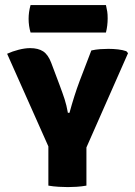

<svg xmlns="http://www.w3.org/2000/svg" viewBox="-20 -756 551 782"><path d="M177 -225.5H332V0Q312.5 3.5 292 4.8Q271.5 6 256.5 6Q242.5 6 219.5 4.8Q196.5 3.5 177 0ZM352 -550.5Q370 -554.5 388.2 -555.8Q406.5 -557 421.5 -557Q441.5 -557 460.8 -554.8Q480 -552.5 494.5 -547.5L501.5 -539.5L323 -135H188L9 -537Q30.5 -547 56.2 -553.5Q82 -560 102.5 -560Q135.5 -560 155.8 -546.8Q176 -533.5 188.5 -500.5L222 -411.5Q235.5 -375.5 243.2 -351.8Q251 -328 256.5 -296.5H263Q272.5 -331.5 282.8 -363.8Q293 -396 304.5 -426.5ZM104.5 -623.5Q96.5 -650.5 96.5 -679.5Q96.5 -707 104.5 -735.5H411.5Q415 -719.5 416.8 -708.8Q418.5 -698 418.5 -681Q418.5 -651.5 411.5 -623.5Z"/></svg>

Font: Signika SC
Style: Regular
Weight: 300
Designer: Anna Giedryś
Foundry: Anna Giedryś
Version: Version 2.000